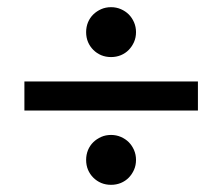

<svg xmlns="http://www.w3.org/2000/svg" viewBox="-20 -603 620 535"><path d="M48 -376H531.5V-295H48ZM220 -513.5Q220 -528 225.2 -540.8Q230.5 -553.5 240 -562.8Q249.5 -572 262 -577.5Q274.5 -583 289.5 -583Q304 -583 316.8 -577.5Q329.5 -572 338.8 -562.8Q348 -553.5 353.5 -540.8Q359 -528 359 -513.5Q359 -498.5 353.5 -486Q348 -473.5 338.8 -464Q329.5 -454.5 316.8 -449.2Q304 -444 289.5 -444Q274.5 -444 262 -449.2Q249.5 -454.5 240 -464Q230.5 -473.5 225.2 -486Q220 -498.5 220 -513.5ZM220 -157.5Q220 -172 225.2 -184.8Q230.5 -197.5 240 -206.8Q249.5 -216 262 -221.5Q274.5 -227 289.5 -227Q304 -227 316.8 -221.5Q329.5 -216 338.8 -206.8Q348 -197.5 353.5 -184.8Q359 -172 359 -157.5Q359 -142.5 353.5 -130Q348 -117.5 338.8 -108Q329.5 -98.5 316.8 -93.2Q304 -88 289.5 -88Q274.5 -88 262 -93.2Q249.5 -98.5 240 -108Q230.5 -117.5 225.2 -130Q220 -142.5 220 -157.5Z"/></svg>

Font: LatoLatin Semibold
Style: Regular
Weight: 600
Designer: Lukasz Dziedzic with Adam Twardoch and Botio Nikoltchev
Foundry: tyPoland Lukasz Dziedzic
Version: Version 2.015; 2015-08-06; http://www.latofonts.com/